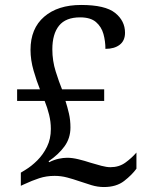

<svg xmlns="http://www.w3.org/2000/svg" viewBox="-20 -744 599 774"><path d="M399 10Q374 10 349 2.5Q324 -5 298 -14Q275 -22 250.5 -28.5Q226 -35 200 -35Q167 -35 138 -25.5Q109 -16 77 -1L64 5V-48L82 -59Q107 -74 130.5 -97.5Q154 -121 169.5 -152.5Q185 -184 185 -224Q185 -253 178 -281.5Q171 -310 160 -337H49V-384H141Q128 -416 115.5 -459Q103 -502 103 -543Q103 -629 158 -676.5Q213 -724 307 -724Q404 -724 444 -692Q484 -660 484 -612Q484 -580 462.5 -563.5Q441 -547 405 -547Q405 -578 397 -607Q389 -636 367 -655Q345 -674 303 -674Q245 -674 218 -640.5Q191 -607 191 -545Q191 -499 204.5 -456Q218 -413 230 -384H400V-337H244Q252 -312 258 -286Q264 -260 264 -230Q264 -187 240 -154Q216 -121 176 -94L178 -90Q198 -100 216.5 -104Q235 -108 251 -108Q271 -108 296 -102Q321 -96 345 -88Q368 -81 389 -75.5Q410 -70 425 -70Q460 -70 485.5 -88.5Q511 -107 530 -129V-64Q512 -39 480.5 -14.5Q449 10 399 10Z"/></svg>

Font: Noto Serif Test
Style: Regular
Weight: 400
Version: Version 1.000